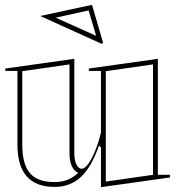

<svg xmlns="http://www.w3.org/2000/svg" viewBox="-20 -758 732 793"><path d="M205 14Q129 14 90.5 -29.5Q52 -73 52 -161V-465H2V-475L287 -515V-126Q287 -95 296 -78Q305 -61 317 -61Q330 -61 344.5 -81Q359 -101 373 -135Q387 -169 397 -211V-465H347V-475L632 -515V-36H682V-25L397 15V-149L389 -157Q358 -68 314 -27Q270 14 205 14ZM612 -492 417 -464V-8L612 -36ZM267 -492 72 -464V-161Q72 -80 103.5 -43Q135 -6 205 -6Q237 -6 260.5 -16Q284 -26 303 -44Q302 -45 299.5 -46Q297 -47 293 -50Q280 -61 273.5 -79.5Q267 -98 267 -126ZM400 -577 146 -692 360 -738 406 -581ZM377 -610 346 -715 210 -685 375 -611Z"/></svg>

Font: Kalnia Glaze Thin
Style: Bold
Weight: 700
Version: Version 1.110